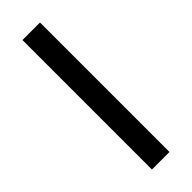

<svg xmlns="http://www.w3.org/2000/svg" viewBox="-226 -674 690 690"><g transform="rotate(-45 119.0 -329.0)"><path d="M163.4 0V-658.1H74.3V0Z"/></g></svg>

Font: Arad-FD-VF Thin
Style: Regular
Weight: 100
Designer: Mohammad Darvishi
Version: Version 1.010;September 21, 2024;FontCreator 15.0.0.2992 64-